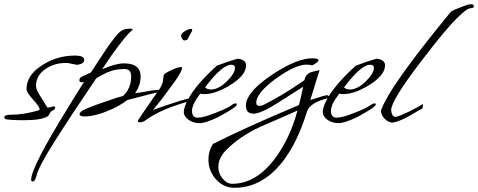

<svg xmlns="http://www.w3.org/2000/svg" viewBox="-38 -580 2271 912"><path d="M75 -9Q33 -9 11.5 -11Q-10 -13 -12 -14Q-18 -19 -18 -23Q-18 -35 15 -35Q74 -35 146 -56Q150 -57 150 -62Q150 -73 119 -107Q88 -141 88 -157Q88 -216 146 -259Q223 -316 317 -316Q362 -316 362 -296Q362 -277 330 -272Q326 -272 319 -273.5Q312 -275 303 -277Q287 -281 275 -281Q223 -281 182 -255Q133 -224 133 -171Q133 -154 156 -119Q163 -108 168.5 -99Q174 -90 178 -84Q186 -71 187 -69Q195 -69 207 -72Q213 -75 217 -75Q224 -75 224 -69Q224 -60 212 -55Q203 -52 198 -40.5Q193 -29 187 -27Q159 -9 75 -9Z M115 282Q110 282 110 272Q112 212 284 -67L308 -106Q318 -122 331 -143Q344 -164 361 -191Q353 -189 350 -189Q339 -189 339 -199Q339 -210 351 -216L394 -236L466 -346Q489 -379 506 -400.5Q523 -422 536 -432Q553 -444 579 -444Q592 -444 592 -440Q592 -438 588 -435Q575 -425 551 -395.5Q527 -366 491 -316L447 -251Q512 -279 551 -279Q630 -279 630 -216Q630 -211 629.5 -205.5Q629 -200 628 -195Q624 -167 604 -138Q622 -139 648 -144Q674 -149 705 -153Q716 -155 716 -151Q716 -140 691 -137L567 -105Q527 -74 471 -52Q411 -27 364 -27Q340 -27 340 -37Q340 -50 366 -61Q394 -73 424 -84Q454 -95 488 -106Q499 -110 513 -114.5Q527 -119 546 -124Q585 -159 585 -218Q585 -252 553 -252Q511 -252 479 -239Q475 -238 470 -235.5Q465 -233 457 -229Q450 -225 440 -220Q430 -215 419 -208Q365 -128 314 -51Q263 26 215 102Q145 213 135 256Q129 282 115 282Z M627 1Q617 1 617 -5Q617 -8 620 -12Q628 -25 638.5 -40Q649 -55 660 -71Q671 -88 684.5 -106.5Q698 -125 712 -146Q730 -171 735 -189Q736 -193 736 -197.5Q736 -202 737 -206L740 -223Q742 -232 779 -248Q806 -261 821 -261Q829 -261 827 -255Q820 -231 795 -197L746 -130Q737 -117 722.5 -99.5Q708 -82 689 -57Q691 -58 697.5 -60.5Q704 -63 715 -67Q726 -71 742 -76.5Q758 -82 780 -89Q794 -94 815 -100.5Q836 -107 865 -114Q871 -114 871 -108V-106Q871 -102 865 -100Q726 -63 651 -7Q640 1 627 1ZM837 -388Q832 -388 827 -396.5Q822 -405 822 -410Q822 -418 831 -425.5Q840 -433 851.5 -438Q863 -443 869 -443Q875 -443 875 -440Q875 -435 872.5 -429.5Q870 -424 865 -416Q860 -410 856.5 -399Q853 -388 837 -388Z M911 5Q880 5 857.5 -11Q835 -27 835 -49Q835 -57 840 -74Q869 -157 992 -268L1042 -286Q1090 -302 1094 -301Q1131 -295 1131 -270Q1131 -222 1054 -175Q985 -133 933 -133Q928 -133 923 -133.5Q918 -134 913 -135Q903 -121 895 -109Q887 -97 882 -86Q874 -67 874 -54Q874 -21 901 -21Q928 -21 988 -45Q1046 -67 1067 -84Q1075 -89 1081 -89Q1087 -89 1087 -84Q1086 -78 1077 -71Q1062 -60 1042.5 -48.5Q1023 -37 999 -24Q938 5 911 5ZM964 -155Q1000 -155 1040 -194Q1078 -232 1078 -257Q1078 -271 1065 -272Q1022 -279 936 -165Q946 -155 964 -155Z M1076 312Q1024 312 988 272Q952 231 952 178Q952 138 973 104Q1036 72 1137.5 25.5Q1239 -21 1382 -81Q1386 -96 1391 -117.5Q1396 -139 1402 -168L1284 -93Q1242 -66 1212.5 -53Q1183 -40 1167 -40Q1130 -40 1130 -78Q1130 -95 1137 -109Q1160 -164 1265 -232Q1375 -303 1444 -303Q1475 -303 1475 -294Q1475 -285 1444 -269Q1435 -273 1418 -273Q1365 -273 1273 -207Q1179 -138 1179 -92Q1179 -77 1194 -77Q1204 -77 1216 -83Q1251 -100 1299 -128.5Q1347 -157 1408 -199Q1412 -224 1434 -235Q1438 -237 1449.5 -240Q1461 -243 1480 -247L1460 -183Q1450 -149 1436 -105Q1444 -107 1452.5 -110Q1461 -113 1471 -116Q1480 -119 1490 -122Q1500 -125 1510 -127Q1511 -127 1512 -127.5Q1513 -128 1514 -128Q1519 -128 1524 -124Q1529 -120 1529 -118L1526 -115Q1434 -94 1420 -50Q1398 23 1368.5 83.5Q1339 144 1302 191Q1205 312 1076 312ZM1065 293Q1180 293 1271 169Q1306 121 1332 65Q1358 9 1375 -55Q1330 -35 1287 -16Q1244 3 1199 22Q1101 68 1039 130Q999 170 999 213Q999 244 1019.5 268.5Q1040 293 1065 293Z M1571 5Q1540 5 1517.5 -11Q1495 -27 1495 -49Q1495 -57 1500 -74Q1529 -157 1652 -268L1702 -286Q1750 -302 1754 -301Q1791 -295 1791 -270Q1791 -222 1714 -175Q1645 -133 1593 -133Q1588 -133 1583 -133.5Q1578 -134 1573 -135Q1563 -121 1555 -109Q1547 -97 1542 -86Q1534 -67 1534 -54Q1534 -21 1561 -21Q1588 -21 1648 -45Q1706 -67 1727 -84Q1735 -89 1741 -89Q1747 -89 1747 -84Q1746 -78 1737 -71Q1722 -60 1702.5 -48.5Q1683 -37 1659 -24Q1598 5 1571 5ZM1624 -155Q1660 -155 1700 -194Q1738 -232 1738 -257Q1738 -271 1725 -272Q1682 -279 1596 -165Q1606 -155 1624 -155Z M1830 2Q1817 5 1797 -9Q1774 -26 1771 -53Q1791 -112 1874 -229Q1957 -346 2102 -522Q2106 -529 2147 -544Q2185 -560 2199 -560Q2213 -560 2213 -550Q2213 -541 2197 -541Q2180 -541 2134 -495Q2078 -441 1958 -283Q1820 -102 1820 -57Q1820 -47 1825 -36Q1830 -25 1841 -25Q1847 -25 1864.5 -32Q1882 -39 1903 -49Q1924 -59 1943 -69.5Q1962 -80 1971 -86Q1971 -66 1966 -63Q1958 -59 1950.5 -55Q1943 -51 1935 -46Q1928 -42 1920 -37.5Q1912 -33 1904 -28Q1863 -5 1830 2Z"/></svg>

Font: Whisper
Style: Regular
Weight: 400
Designer: Robert E. Leuschke
Foundry: Robert E. Leuschke
Version: Version 1.010; ttfautohint (v1.8.4.7-5d5b)